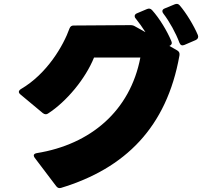

<svg xmlns="http://www.w3.org/2000/svg" viewBox="-20 -890 1040 978"><path d="M919 -661 977 -686C988 -691 992 -700 988 -711C968 -759 928 -825 895 -863C888 -871 880 -872 870 -868L819 -847C811 -844 807 -839 807 -833C807 -829 809 -825 812 -821C844 -779 876 -721 894 -672C899 -660 907 -656 919 -661ZM291 67C617 -32 829 -241 894 -607C896 -619 893 -627 883 -633L843 -656C854 -661 858 -669 853 -680C831 -733 792 -797 755 -838C747 -847 739 -848 729 -844L677 -822C670 -819 666 -814 666 -808C666 -805 667 -800 671 -796C688 -775 705 -751 721 -726L669 -755C661 -760 654 -762 645 -762L355 -760C344 -760 338 -755 334 -745C303 -658 220 -514 86 -436C80 -432 76 -427 76 -422C76 -418 79 -413 84 -409L198 -314C203 -310 208 -308 213 -308C217 -308 221 -309 225 -312C318 -372 415 -488 459 -597H695C643 -325 441 -154 167 -110C157 -108 152 -104 152 -98C152 -94 154 -90 157 -86L266 58C273 67 280 70 291 67Z"/></svg>

Font: LINE Seed JP App_OTF ExtraBold
Style: Regular
Weight: 800
Designer: LINE & Fontrix & Fontworks
Version: Version 1.013